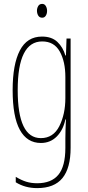

<svg xmlns="http://www.w3.org/2000/svg" viewBox="-20 -725 451 987"><path d="M316 -440H319L322 -527H343V35Q343 139 301 190.5Q259 242 171 242Q109 242 61 212V184Q89 201 114.5 209Q140 217 171 217Q244 217 280 173.5Q316 130 316 35V-12Q316 -50 319 -111H316Q305 -57 272 -23.5Q239 10 190 10Q119 10 82 -57.5Q45 -125 45 -262Q45 -394 82 -465.5Q119 -537 196 -537Q246 -537 275 -509.5Q304 -482 316 -440ZM71 -262Q71 -15 190 -15Q254 -15 285 -76.5Q316 -138 316 -221V-329Q316 -409 287 -460.5Q258 -512 197 -512Q71 -512 71 -262ZM222 -669Q222 -655 215.5 -644.5Q209 -634 197 -634Q183 -634 176.5 -645Q170 -656 170 -670Q170 -683 176.5 -694Q183 -705 197 -705Q209 -705 215.5 -694Q222 -683 222 -669Z"/></svg>

Font: Noto Sans Display Thin Cond
Style: Regular
Weight: 250
Width: 3
Designer: Monotype Design team
Foundry: Monotype Imaging Inc.
Version: Version 1.000